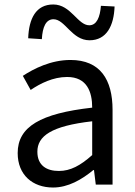

<svg xmlns="http://www.w3.org/2000/svg" viewBox="-20 -825 603 858"><path d="M217 13C284 13 345 -22 397 -65H400L408 0H483V-334C483 -469 428 -557 295 -557C207 -557 131 -518 82 -486L117 -423C160 -452 217 -481 280 -481C369 -481 392 -414 392 -344C161 -318 59 -259 59 -141C59 -43 126 13 217 13ZM243 -61C189 -61 147 -85 147 -147C147 -217 209 -262 392 -283V-132C339 -85 295 -61 243 -61ZM380 -645C457 -645 489 -711 492 -796L431 -799C427 -748 412 -712 379 -712C327 -712 297 -805 218 -805C140 -805 109 -741 106 -654L167 -650C170 -704 185 -739 219 -739C271 -739 301 -645 380 -645Z"/></svg>

Font: GenYoGothic2 TW R
Style: Regular
Weight: 400
Version: Version 2.100;PS 2.1;hotconv 16.6.51;makeotf.lib2.5.65220 DE